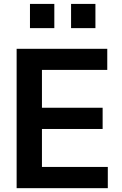

<svg xmlns="http://www.w3.org/2000/svg" viewBox="-20 -982 637 1002"><path d="M263.5 -835.2V-961.6H136.4V-835.2ZM478 -835.2V-961.6H350.9V-835.2ZM542.6 0V-110.8H198.9V-308.9H515.6V-419.7H198.9V-617.2H539.8V-727.3H66.8V0Z"/></svg>

Font: Riot Sans 2.0
Style: Bold
Weight: 600
Designer: Rasmus Andersson
Foundry: rsms
Version: Version 3.006;hotconv 1.0.109;makeotfexe 2.5.65596